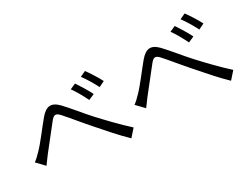

<svg xmlns="http://www.w3.org/2000/svg" viewBox="-70 -1206 2141 1668"><g transform="rotate(-30 1000.0 -372.0)"><path d="M47 -256 120 -180C136 -201 159 -233 179 -260C230 -322 313 -432 360 -489C394 -532 414 -540 456 -492C502 -441 579 -345 644 -272C712 -194 802 -90 878 -18L942 -90C852 -171 753 -276 692 -342C629 -410 552 -509 492 -571C426 -638 374 -628 315 -560C256 -490 172 -375 119 -322C92 -294 72 -274 47 -256ZM692 -675 635 -650C668 -604 703 -541 728 -489L787 -515C764 -563 717 -638 692 -675ZM821 -726 765 -700C799 -655 835 -594 862 -541L919 -569C896 -616 847 -691 821 -726Z M1047 -256 1120 -180C1136 -201 1159 -233 1179 -260C1230 -322 1313 -432 1360 -489C1394 -532 1414 -540 1456 -492C1502 -441 1579 -345 1644 -272C1712 -194 1802 -90 1878 -18L1942 -90C1852 -171 1753 -276 1692 -342C1629 -410 1552 -509 1492 -571C1426 -638 1374 -628 1315 -560C1256 -490 1172 -375 1119 -322C1092 -294 1072 -274 1047 -256ZM1692 -675 1635 -650C1668 -604 1703 -541 1728 -489L1787 -515C1764 -563 1717 -638 1692 -675ZM1821 -726 1765 -700C1799 -655 1835 -594 1862 -541L1919 -569C1896 -616 1847 -691 1821 -726Z"/></g></svg>

Font: Noto Sans Mono CJK SC
Style: Regular
Weight: 400
Designer: Ryoko NISHIZUKA 西塚涼子 (kana, bopomofo & ideographs); Paul D. Hunt (Latin, Greek & Cyrillic); Sandoll Communications 산돌커뮤니
Foundry: Adobe
Version: Version 2.004;hotconv 1.0.118;makeotfexe 2.5.65603